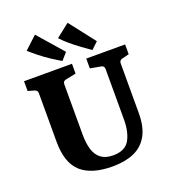

<svg xmlns="http://www.w3.org/2000/svg" viewBox="-142 -893 914 1012"><g transform="rotate(-20 314.5 -387.5)"><path d="M598 -573V-518L558 -508Q542 -504 542 -487V-210Q542 -130 514.5 -82Q487 -34 437 -12.5Q387 9 318 9Q200 9 141.5 -43.5Q83 -96 83 -215V-487Q83 -503 67 -508L31 -518V-573H300V-518L242 -506Q225 -503 225 -485V-203Q225 -154 236 -118.5Q247 -83 272.5 -64Q298 -45 340 -45Q407 -45 432 -89Q457 -133 457 -203V-486Q457 -504 441 -507L380 -518V-573ZM464 -640 426 -604Q402 -621 374.5 -641Q347 -661 321.5 -682.5Q296 -704 277 -725L352 -784ZM292 -643 258 -604Q232 -619 203 -638Q174 -657 147 -678.5Q120 -700 99 -719L169 -784Z"/></g></svg>

Font: Yrsa
Style: Regular
Weight: 400
Designer: Anna Giedrys (Yrsa+Rasa design), David Brezina (Yrsa art-direction, Rasa art-direction, design)
Foundry: Rosetta Type Foundry
Version: Version 2.004